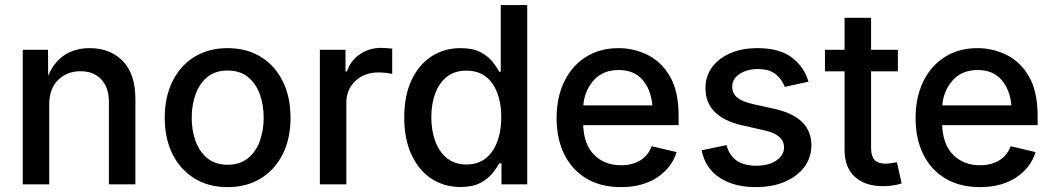

<svg xmlns="http://www.w3.org/2000/svg" viewBox="-20 -748 4275 779"><path d="M179.7 -323.2V0H72.3V-545.9H174.8L175.3 -440.9Q200.7 -498.5 243.4 -525.6Q286.1 -552.7 343.8 -552.7Q427.2 -552.7 478.3 -500.2Q529.3 -447.8 529.3 -346.7V0H421.9V-333.5Q421.9 -392.6 391.1 -425.8Q360.4 -459 306.6 -459Q252 -459 215.8 -423.6Q179.7 -388.2 179.7 -323.2Z M903.3 11.2Q826.7 11.2 769.3 -23.9Q711.9 -59.1 680.2 -122.3Q648.4 -185.5 648.4 -270Q648.4 -355 680.2 -418.7Q711.9 -482.4 769.3 -517.6Q826.7 -552.7 903.3 -552.7Q980.5 -552.7 1037.8 -517.6Q1095.2 -482.4 1127 -418.7Q1158.7 -355 1158.7 -270Q1158.7 -185.5 1127 -122.3Q1095.2 -59.1 1037.8 -23.9Q980.5 11.2 903.3 11.2ZM903.3 -79.6Q953.1 -79.6 985.6 -105.7Q1018.1 -131.8 1033.9 -175Q1049.8 -218.3 1049.8 -270Q1049.8 -322.3 1033.9 -366Q1018.1 -409.7 985.6 -435.8Q953.1 -461.9 903.3 -461.9Q854 -461.9 821.8 -435.8Q789.6 -409.7 773.7 -366Q757.8 -322.3 757.8 -270Q757.8 -218.3 773.7 -175Q789.6 -131.8 821.8 -105.7Q854 -79.6 903.3 -79.6Z M1277.8 0V-545.9H1381.8V-458H1387.7Q1402.3 -502.4 1440.2 -528.1Q1478 -553.7 1525.9 -553.7Q1536.1 -553.7 1549.6 -552.7Q1563 -551.8 1571.3 -550.8V-448.2Q1565.4 -449.7 1548.8 -451.9Q1532.2 -454.1 1515.1 -454.1Q1459 -454.1 1422.1 -419.7Q1385.3 -385.3 1385.3 -331.5V0Z M1848.6 10.7Q1782.2 10.7 1730.7 -22.9Q1679.2 -56.6 1649.7 -120.1Q1620.1 -183.6 1620.1 -271.5Q1620.1 -360.4 1649.9 -423.3Q1679.7 -486.3 1731.2 -519.5Q1782.7 -552.7 1848.6 -552.7Q1899.4 -552.7 1930.7 -535.9Q1961.9 -519 1979.2 -496.3Q1996.6 -473.6 2005.9 -457H2011.7V-727.5H2119.1V0H2014.6V-85.4H2005.9Q1996.1 -67.9 1978.3 -45.4Q1960.4 -22.9 1929.2 -6.1Q1897.9 10.7 1848.6 10.7ZM1872.1 -80.6Q1940.4 -80.6 1977.1 -133.8Q2013.7 -187 2013.7 -272.5Q2013.7 -357.4 1977.5 -409.4Q1941.4 -461.4 1872.1 -461.4Q1824.7 -461.4 1793.2 -436.5Q1761.7 -411.6 1745.8 -368.9Q1730 -326.2 1730 -272.5Q1730 -218.3 1746.1 -174.8Q1762.2 -131.3 1793.9 -106Q1825.7 -80.6 1872.1 -80.6Z M2499 11.2Q2418.5 11.2 2359.9 -23.4Q2301.3 -58.1 2269.8 -121.1Q2238.3 -184.1 2238.3 -269Q2238.3 -353 2269.3 -417Q2300.3 -481 2356.9 -516.8Q2413.6 -552.7 2489.7 -552.7Q2551.8 -552.7 2607.7 -525.1Q2663.6 -497.6 2698.5 -437.3Q2733.4 -377 2733.4 -278.3V-240.2H2346.2Q2349.1 -161.1 2391.1 -119.4Q2433.1 -77.6 2500 -77.6Q2544.9 -77.6 2577.4 -97.2Q2609.9 -116.7 2624 -154.8L2725.1 -130.9Q2705.6 -66.9 2646 -27.8Q2586.4 11.2 2499 11.2ZM2346.7 -320.3H2627Q2621.1 -384.8 2586.7 -424.3Q2552.2 -463.9 2490.2 -463.9Q2425.8 -463.9 2388.4 -421.6Q2351.1 -379.4 2346.7 -320.3Z M3046.9 11.2Q2958 11.2 2899.7 -27.1Q2841.3 -65.4 2826.7 -138.2L2927.7 -159.2Q2949.7 -75.7 3047.9 -75.7Q3100.1 -75.7 3130.6 -97.4Q3161.1 -119.1 3161.1 -149.4Q3161.1 -201.2 3084.5 -218.3L2992.7 -239.3Q2842.3 -272.9 2842.3 -390.1Q2842.3 -439 2869.4 -475.6Q2896.5 -512.2 2944.1 -532.5Q2991.7 -552.7 3053.7 -552.7Q3142.1 -552.7 3192.4 -514.9Q3242.7 -477.1 3260.3 -416.5L3164.1 -395.5Q3153.8 -424.3 3128.4 -446Q3103 -467.8 3054.7 -467.8Q3010.3 -467.8 2980.5 -447.8Q2950.7 -427.7 2950.7 -397Q2950.7 -369.6 2970.5 -352.8Q2990.2 -335.9 3035.2 -325.7L3123 -306.2Q3272 -272.5 3272 -158.7Q3272 -108.9 3243.4 -70.6Q3214.8 -32.2 3164.1 -10.5Q3113.3 11.2 3046.9 11.2Z M3623 -545.9V-458.5H3514.2V-147.5Q3514.2 -114.7 3528.1 -99.4Q3542 -84 3573.7 -84Q3582.5 -84 3595.9 -85.9Q3609.4 -87.9 3619.1 -89.8L3638.2 -3.9Q3621.1 2 3601.3 4.6Q3581.5 7.3 3563 7.3Q3488.8 7.3 3447.8 -31Q3406.7 -69.3 3406.7 -138.7V-458.5H3327.1V-545.9H3406.7V-675.8H3514.2V-545.9Z M3955.6 11.2Q3875 11.2 3816.4 -23.4Q3757.8 -58.1 3726.3 -121.1Q3694.8 -184.1 3694.8 -269Q3694.8 -353 3725.8 -417Q3756.8 -481 3813.5 -516.8Q3870.1 -552.7 3946.3 -552.7Q4008.3 -552.7 4064.2 -525.1Q4120.1 -497.6 4155 -437.3Q4189.9 -377 4189.9 -278.3V-240.2H3802.7Q3805.7 -161.1 3847.7 -119.4Q3889.6 -77.6 3956.5 -77.6Q4001.5 -77.6 4033.9 -97.2Q4066.4 -116.7 4080.6 -154.8L4181.6 -130.9Q4162.1 -66.9 4102.5 -27.8Q4043 11.2 3955.6 11.2ZM3803.2 -320.3H4083.5Q4077.6 -384.8 4043.2 -424.3Q4008.8 -463.9 3946.8 -463.9Q3882.3 -463.9 3845 -421.6Q3807.6 -379.4 3803.2 -320.3Z"/></svg>

Font: Inter Medium
Style: Regular
Weight: 500
Designer: Rasmus Andersson
Foundry: rsms
Version: Version 4.001;git-9221beed3